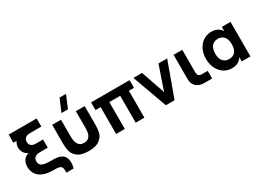

<svg xmlns="http://www.w3.org/2000/svg" viewBox="-26 -1647 3537 2600"><g transform="rotate(-30 1743.0 -346.5)"><path d="M328 0C377.5 0 415 0 439.5 12.5C466 26.5 476.5 55.5 470 117H585C613 2 588.5 -62.5 541 -95C495.5 -126 429 -127 357 -127C268 -127 194.5 -139.5 194.5 -217C194.5 -273.5 230.5 -302 302 -302H421.5V-430H312C248 -430 213 -458.5 213 -511.5C213 -564 248.5 -593 314.5 -593H489V-720H51.5V-593H102C83.5 -566.5 73.5 -535 73.5 -505C73.5 -439.5 104.5 -396 159 -368.5C80.5 -348.5 51.5 -279.5 51.5 -216C51.5 -79 152.5 0 328 0Z M1000.5 -810H899.5L816.5 -615H917.5ZM628 -247C628 -202 632.5 -161.5 642 -125C651 -88.5 674 -56 711.5 -27.5C748.5 1.5 805.5 16 882 16C958.5 16 1015.5 1.5 1053 -27.5C1090 -56 1113 -88.5 1122.5 -125C1131.5 -161.5 1136 -202 1136 -247V-540H998V-285C998 -257.5 996 -232 992 -208C988 -184 977.5 -162 960.5 -142C943 -122 917 -112 882 -112C847 -112 821 -122 804 -142C769.5 -182 766 -230.5 766 -285V-540H628Z M1452 0V-420H1622V0H1758V-420H1838V-540H1236V-420H1316V0Z M2230 0 2426 -540H2290L2162 -166L2034 -540H1898L2094 0Z M2817.5 -120H2726.5C2682.5 -120 2661.5 -141 2661.5 -185V-539H2525.5V-159C2525.5 -58.5 2589.5 0 2699.5 0H2817.5Z M3280.5 -540V-473.5C3249 -524.5 3198.5 -555 3121.5 -555C2983.5 -555 2877.5 -438 2877.5 -270C2877.5 -103 2983.5 15 3121.5 15C3198.5 15 3249 -15.5 3280.5 -66.5V0H3416.5V-540ZM3151.5 -428C3236.5 -428 3280.5 -367 3280.5 -270C3280.5 -176 3240.5 -112 3151.5 -112C3065.5 -112 3021.5 -174 3021.5 -270C3021.5 -363 3064.5 -428 3151.5 -428Z"/></g></svg>

Font: Vela Sans ExtBd
Style: Regular
Weight: 800
Designer: Principal design: Mikhail Sharanda - project Manrope.
Design modification: Ravid Balaliev
Foundry: Mikhail Sharanda
Version: Version 1.001